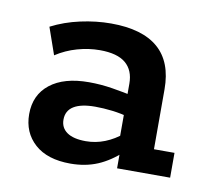

<svg xmlns="http://www.w3.org/2000/svg" viewBox="-49 -647 483 442"><g transform="rotate(10 192.0 -426.0)"><path d="M141 -259Q87 -259 57.5 -285.5Q28 -312 28 -355Q28 -400 60.5 -425.5Q93 -451 151 -451Q179 -451 206.5 -446.5Q234 -442 257 -437L243 -428V-464Q243 -495 223.5 -511.5Q204 -528 163 -528Q137 -528 110.5 -520.5Q84 -513 61 -498L39 -561Q70 -577 106.5 -585Q143 -593 178 -593Q251 -593 288 -561Q325 -529 325 -465V-325H373V-267H249V-317L261 -309Q233 -283 204.5 -271Q176 -259 141 -259ZM167 -316Q190 -316 211.5 -324.5Q233 -333 252 -349L243 -329V-403L257 -387Q236 -393 215 -395.5Q194 -398 175 -398Q142 -398 125 -387.5Q108 -377 108 -356Q108 -337 123 -326.5Q138 -316 167 -316Z"/></g></svg>

Font: Rokkitt SemiBold Medium
Style: Regular
Weight: 500
Version: Version 3.103